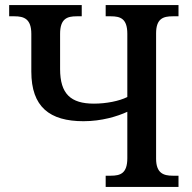

<svg xmlns="http://www.w3.org/2000/svg" viewBox="-20 -734 753 754"><path d="M395 0H681V-44H658C622 -44 593 -54 593 -111V-603C593 -661 621 -670 658 -670H681V-714H395V-670H415C453 -670 480 -661 480 -601V-353C448 -337 397 -327 349 -327C258 -327 216 -365 216 -463V-601C216 -661 244 -670 281 -670H301V-714H16V-670H37C74 -670 103 -660 103 -601V-453C103 -314 175 -258 308 -258C379 -258 441 -277 480 -295V-113C480 -53 453 -44 415 -44H395Z"/></svg>

Font: Noto Serif SemiCondensed Medium
Style: Regular
Weight: 500
Width: 4
Designer: Monotype Design Team
Foundry: Monotype Imaging Inc.
Version: Version 2.014